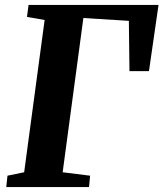

<svg xmlns="http://www.w3.org/2000/svg" viewBox="-20 -763 666 783"><path d="M5.5 0 10.5 -46.5 78.5 -60.5 162 -681.5 90 -694 96.5 -743H626.5L587.5 -473H508L505.5 -678L320 -689.5L235.5 -60.5L347.5 -46.5L343 0Z"/></svg>

Font: Merriweather 28pt ExtraBold
Style: Italic
Weight: 800
Italic angle: -7.8°
Version: Version 2.101